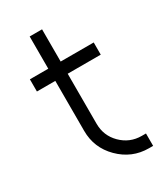

<svg xmlns="http://www.w3.org/2000/svg" viewBox="-167 -730 698 805"><g transform="rotate(-30 182.0 -328.0)"><path d="M112 -656V-500H23V-441H112V-199Q112 -117 170 -59Q229 0 311 0H331V-60H311Q253 -60 212 -101Q172 -141 172 -199V-441H332V-500H172V-656Z"/></g></svg>

Font: Unageo Variable
Style: Regular
Weight: 300
Designer: Richard Sepsi
Foundry: Richard Sepsi
Version: Version 2.200